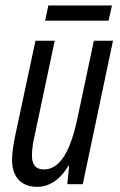

<svg xmlns="http://www.w3.org/2000/svg" viewBox="-20 -687 447 716"><path d="M119.6 9.8Q88.9 9.8 67.9 -2Q46.9 -13.7 35.9 -36.4Q24.9 -59.1 24.9 -91.8Q24.9 -110.4 28.6 -135.5Q32.2 -160.6 37.1 -183.1L112.3 -535.2H184.1L111.3 -191.4Q106 -168.9 102.5 -147.2Q99.1 -125.5 99.1 -106Q99.1 -82 109.9 -68.6Q120.6 -55.2 143.1 -55.2Q173.8 -55.2 197.3 -77.4Q220.7 -99.6 238.5 -142.6Q256.3 -185.5 269 -247.1L330.1 -535.2H401.4L288.6 0H231L237.8 -68.8H234.9Q220.7 -43.9 202.4 -26.4Q184.1 -8.8 163.1 0.5Q142.1 9.8 119.6 9.8ZM148.4 -609.9 160.2 -666.5H397.5L384.8 -609.9Z"/></svg>

Font: Open Sans Condensed
Style: Italic
Weight: 400
Width: 3
Italic angle: -12°
Designer: Monotype Design Team
Foundry: Monotype Imaging Inc.
Version: Version 3.000